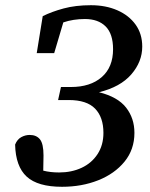

<svg xmlns="http://www.w3.org/2000/svg" viewBox="-20 -700 575 737"><path d="M218 17Q125 17 82.5 -22Q40 -61 38 -145Q46 -165 61.5 -173.5Q77 -182 94 -182Q120 -182 133.5 -165Q147 -148 147 -103L146 -45Q173 -38 207 -38Q255 -38 293.5 -56Q332 -74 354.5 -108.5Q377 -143 377 -190Q377 -250 345 -283Q313 -316 244 -316H203L214 -366H252Q327 -366 370.5 -404Q414 -442 414 -511Q414 -570 385.5 -598.5Q357 -627 306 -627Q261 -627 223 -614L188 -496H121L144 -638Q178 -655 224 -667.5Q270 -680 329 -680Q386 -680 430.5 -660.5Q475 -641 500.5 -605.5Q526 -570 526 -521Q526 -463 484 -414.5Q442 -366 360 -346Q432 -328 464 -287Q496 -246 496 -190Q496 -126 458 -79.5Q420 -33 357 -8Q294 17 218 17Z"/></svg>

Font: Source Serif Pro SemiBold
Style: Italic
Weight: 600
Italic angle: -12°
Designer: Frank Grießhammer
Foundry: Adobe Systems Incorporated
Version: Version 3.001;hotconv 1.0.111;makeotfexe 2.5.65597